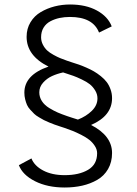

<svg xmlns="http://www.w3.org/2000/svg" viewBox="-20 -726 610 855"><path d="M479 -44.5Q479 -4 461.2 26.8Q443.5 57.5 413 75Q382.5 92.5 346 100.8Q309.5 109 268 109Q191.5 109 136 81Q80.5 53 64 9.5L120 -20.5Q133 12.5 172.2 33.2Q211.5 54 268 54Q332 54 372.2 30.2Q412.5 6.5 412.5 -43.5Q412.5 -60.5 402.2 -76.2Q392 -92 377.8 -103.2Q363.5 -114.5 341.8 -125.5Q320 -136.5 303.8 -143Q287.5 -149.5 267 -156.5Q263.5 -157.5 246.5 -163.2Q229.5 -169 223 -171.2Q216.5 -173.5 200 -180.2Q183.5 -187 175.5 -191.2Q167.5 -195.5 153.5 -203.8Q139.5 -212 132.2 -219.2Q125 -226.5 115 -237.2Q105 -248 100.2 -259Q95.5 -270 92 -284Q88.5 -298 88.5 -313.5Q88.5 -392.5 196 -429.5Q98.5 -478 98.5 -562Q98.5 -598.5 115.8 -627Q133 -655.5 161.5 -672.2Q190 -689 223.2 -697.5Q256.5 -706 292 -706Q362.5 -706 411.5 -679.2Q460.5 -652.5 477.5 -608.5L421 -581Q394 -650.5 291.5 -650.5Q267 -650.5 245.5 -646Q224 -641.5 204.8 -631.5Q185.5 -621.5 174.2 -603.2Q163 -585 163 -560Q163 -542.5 171 -527Q179 -511.5 189.8 -501.5Q200.5 -491.5 218.2 -481.8Q236 -472 247.8 -467.2Q259.5 -462.5 277.5 -456Q282.5 -454 300.8 -448.2Q319 -442.5 331.5 -438.2Q344 -434 364 -425.2Q384 -416.5 398.2 -408.2Q412.5 -400 428.8 -387Q445 -374 455.2 -360.5Q465.5 -347 472.2 -328.2Q479 -309.5 479 -289Q479 -210 385.5 -169.5Q479 -121.5 479 -44.5ZM279 -209Q283 -207.5 299.5 -202.2Q316 -197 327 -193.5Q364 -208 389 -232.5Q414 -257 414 -288Q414 -306.5 403.8 -323.2Q393.5 -340 380 -350.8Q366.5 -361.5 344 -372.2Q321.5 -383 306.8 -388.2Q292 -393.5 270 -400.5Q269 -401 266 -401.8Q263 -402.5 261 -403.5Q234 -397.5 211.5 -387.2Q189 -377 172 -358Q155 -339 155 -315Q155 -293.5 166.5 -275.8Q178 -258 199.2 -245Q220.5 -232 237.5 -224.8Q254.5 -217.5 279 -209Z"/></svg>

Font: League Mono Narrow Light
Style: Regular
Weight: 300
Width: 3
Designer: Tyler Finck
Foundry: The League of Moveable Type / Tyler Finck
Version: Version 2.210